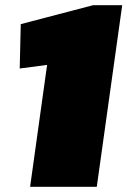

<svg xmlns="http://www.w3.org/2000/svg" viewBox="-20 -720 491 740"><path d="M353 0H96L172 -545L231 -479L56 -456L60 -627L339 -700H451Z"/></svg>

Font: Pathway Extreme 28pt Black
Style: Italic
Weight: 900
Italic angle: -8°
Designer: Eduardo Rodriguez Tunni
Foundry: Eduardo Rodriguez Tunni
Version: Version 1.001;gftools[0.9.26]